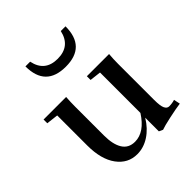

<svg xmlns="http://www.w3.org/2000/svg" viewBox="-194 -806 943 943"><g transform="rotate(-45 278.0 -334.0)"><path d="M275.4 -541Q135.7 -541 135.7 -682.6H168.5Q186 -596.7 274.4 -596.7Q362.3 -596.7 381.3 -682.6H414.1Q414.1 -541 275.4 -541ZM219.7 11.2Q155.3 11.2 115.5 -43Q75.7 -97.2 75.7 -193.4V-401.9L14.2 -409.2V-435.1H170.9Q168.5 -400.9 168.5 -370.1V-169.4Q168.5 -107.9 189.7 -74Q210.9 -40 254.9 -40Q321.3 -40 373.5 -121.6V-402.3L314.9 -409.2V-435.1H469.2Q466.3 -402.3 466.3 -370.1V-119.6Q466.3 -76.2 474.4 -60.3Q482.4 -44.4 496.6 -44.4Q516.6 -44.4 535.6 -50.3L542.5 -17.1Q512.7 -13.2 461.9 -2.2Q411.1 8.8 393.6 15.6L373.5 6.3V-88.4Q344.7 -41 304.4 -14.9Q264.2 11.2 219.7 11.2Z"/></g></svg>

Font: Elstob Medium
Style: Regular
Weight: 500
Designer: Peter S. Baker
Version: Version 1.015